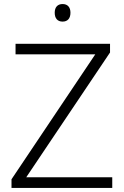

<svg xmlns="http://www.w3.org/2000/svg" viewBox="-20 -931 615 951"><path d="M290 -911C265 -911 251 -895 251 -868C251 -840 265 -824 290 -824C315 -824 329 -840 329 -868C329 -895 315 -911 290 -911ZM536 0V-53H110L525 -671V-714H57V-662H452L37 -43V0Z"/></svg>

Font: Noto Sans Ethiopic Light
Style: Regular
Weight: 300
Designer: Monotype Design Team
Foundry: Monotype Imaging Inc.
Version: Version 2.102